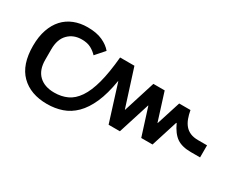

<svg xmlns="http://www.w3.org/2000/svg" viewBox="-75 -907 1580 1266"><g transform="rotate(30 715.0 -274.5)"><path d="M325 12Q199 12 126.5 -60Q54 -132 54 -275Q54 -345 72.5 -398.5Q91 -452 124 -488Q157 -524 203.5 -542.5Q250 -561 306 -561Q375 -561 420.5 -540Q466 -519 491 -488L431 -420Q412 -441 384 -456.5Q356 -472 313 -472Q250 -472 210 -431.5Q170 -391 170 -315V-235Q170 -158 212 -117.5Q254 -77 329 -77Q383 -77 426.5 -97Q470 -117 503 -165.5Q536 -214 557.5 -294.5Q579 -375 590 -495H699L789 -213H791L867 -454H953L1019 -245H1021L1079 -427H1165Q1171 -394 1181 -367Q1191 -340 1207.5 -320.5Q1224 -301 1248.5 -290.5Q1273 -280 1309 -280H1376V-188H1306Q1238 -188 1198.5 -215Q1159 -242 1129 -307H1126L1062 -105H976L910 -313H908L832 -73H746L658 -353H656Q639 -249 608 -179Q577 -109 534 -66.5Q491 -24 438 -6Q385 12 325 12Z"/></g></svg>

Font: IBM-Poppins
Style: Poppins-Medium
Weight: 500
Designer: Mike Abbink, Paul van der Laan, Pieter van Rosmalen, Ben Mitchell, Mark Frömberg
Foundry: Bold Monday
Version: Version 1.1